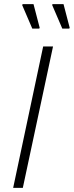

<svg xmlns="http://www.w3.org/2000/svg" viewBox="-20 -914 359 934"><path d="M44 0 190 -688H238L91 0ZM171 -775H137L88 -889L90 -894H143L173 -779ZM317 -775H283L234 -889L235 -894H289L319 -779Z"/></svg>

Font: Saira Semi Condensed ExtraLight
Style: Italic
Weight: 200
Width: 4
Italic angle: -12°
Designer: Hector Gatti with collaboration of the Omnibus-Type team
Foundry: Omnibus-Type
Version: Version 1.001; ttfautohint (v1.8)